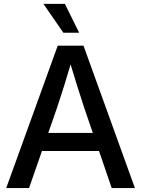

<svg xmlns="http://www.w3.org/2000/svg" viewBox="-20 -961 721 981"><path d="M11.7 0 274.9 -727.5H406.7L669.4 0H550.8L410.6 -409.2Q393.6 -460.4 373.8 -523.7Q354 -586.9 326.2 -679.2H355Q327.6 -586.4 307.9 -523.2Q288.1 -460 271 -409.2L128.4 0ZM156.7 -189.5V-281.7H524.4V-189.5ZM303.7 -793.9 201.7 -941.4H311.5L384.3 -793.9Z"/></svg>

Font: Inter 28pt Medium
Style: Regular
Weight: 500
Designer: Rasmus Andersson
Foundry: rsms
Version: Version 4.001;git-66647c0bb